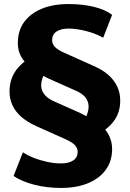

<svg xmlns="http://www.w3.org/2000/svg" viewBox="-20 -736 639 947"><path d="M281 191Q210 191 148.5 175Q87 159 47 132L93 15Q115 30 146.5 42.5Q178 55 213.5 62.5Q249 70 280 70Q319 70 341 55.5Q363 41 363 13Q363 -5 350 -19.5Q337 -34 306 -48L161 -113Q116 -133 86 -159Q56 -185 41.5 -216.5Q27 -248 27 -285Q27 -339 53.5 -381Q80 -423 135 -455L122 -412Q95 -435 81.5 -462Q68 -489 68 -524Q68 -584 98.5 -626.5Q129 -669 185 -692.5Q241 -716 318 -716Q387 -716 442.5 -702.5Q498 -689 533 -663L489 -550Q454 -570 406 -582.5Q358 -595 319 -595Q281 -595 259 -580.5Q237 -566 237 -538Q237 -520 250 -505.5Q263 -491 294 -477L439 -412Q486 -392 515 -366Q544 -340 558.5 -308.5Q573 -277 573 -240Q573 -186 546.5 -146Q520 -106 465 -74L479 -117Q505 -95 519 -65Q533 -35 533 -1Q533 58 502 101Q471 144 414.5 167.5Q358 191 281 191ZM183 -316Q183 -299 190 -284.5Q197 -270 211.5 -257.5Q226 -245 249 -235L377 -178Q390 -172 403 -164.5Q416 -157 426 -149L392 -142Q405 -158 411 -176Q417 -194 417 -209Q417 -226 410.5 -240.5Q404 -255 389.5 -267.5Q375 -280 351 -290L223 -347Q211 -352 197.5 -360Q184 -368 174 -376L208 -383Q195 -367 189 -349Q183 -331 183 -316Z"/></svg>

Font: Nunito Sans 9pt Black
Style: Regular
Weight: 900
Version: Version 3.101;gftools[0.9.27]